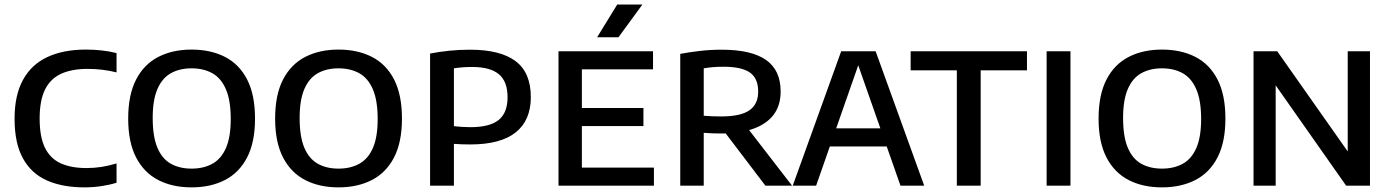

<svg xmlns="http://www.w3.org/2000/svg" viewBox="-20 -822 6165 850"><path d="M353.5 7.5Q257 7.5 188 -23Q119 -53.5 81.8 -120.5Q44.5 -187.5 44.5 -296.5Q44.5 -400.5 81.8 -468.5Q119 -536.5 189.8 -569.5Q260.5 -602.5 360.5 -602.5Q396 -602.5 430.2 -598.8Q464.5 -595 496 -587V-501.5Q464.5 -509.5 432.8 -513.2Q401 -517 367.5 -517Q297.5 -517 250.2 -495.2Q203 -473.5 179.2 -425.2Q155.5 -377 155.5 -297.5Q155.5 -215.5 179.2 -167.5Q203 -119.5 249.2 -98.8Q295.5 -78 362.5 -78Q396.5 -78 429 -83Q461.5 -88 496 -98.5V-13Q465.5 -3.5 428.8 2Q392 7.5 353.5 7.5Z M828 7.5Q743.5 7.5 680.5 -25Q617.5 -57.5 582.5 -125Q547.5 -192.5 547.5 -297Q547.5 -402 582.5 -469.8Q617.5 -537.5 680.8 -570Q744 -602.5 828 -602.5Q913 -602.5 976.2 -570Q1039.5 -537.5 1074.2 -469.8Q1109 -402 1109 -297Q1109 -192.5 1074 -125Q1039 -57.5 975.8 -25Q912.5 7.5 828 7.5ZM828 -75.5Q881.5 -75.5 920.5 -97.2Q959.5 -119 980.5 -167.2Q1001.5 -215.5 1001.5 -295Q1001.5 -377 980.2 -426.5Q959 -476 920 -497.8Q881 -519.5 828 -519.5Q775.5 -519.5 736.8 -498Q698 -476.5 677 -428Q656 -379.5 656 -300Q656 -217.5 676.8 -168.2Q697.5 -119 736.2 -97.2Q775 -75.5 828 -75.5Z M1478.5 7.5Q1394 7.5 1331 -25Q1268 -57.5 1233 -125Q1198 -192.5 1198 -297Q1198 -402 1233 -469.8Q1268 -537.5 1331.2 -570Q1394.5 -602.5 1478.5 -602.5Q1563.5 -602.5 1626.8 -570Q1690 -537.5 1724.8 -469.8Q1759.5 -402 1759.5 -297Q1759.5 -192.5 1724.5 -125Q1689.5 -57.5 1626.2 -25Q1563 7.5 1478.5 7.5ZM1478.5 -75.5Q1532 -75.5 1571 -97.2Q1610 -119 1631 -167.2Q1652 -215.5 1652 -295Q1652 -377 1630.8 -426.5Q1609.5 -476 1570.5 -497.8Q1531.5 -519.5 1478.5 -519.5Q1426 -519.5 1387.2 -498Q1348.5 -476.5 1327.5 -428Q1306.5 -379.5 1306.5 -300Q1306.5 -217.5 1327.2 -168.2Q1348 -119 1386.8 -97.2Q1425.5 -75.5 1478.5 -75.5Z M1884 0V-585Q1926 -593 1969.5 -597.5Q2013 -602 2061 -602Q2194.5 -602 2262.2 -551.5Q2330 -501 2330 -392Q2330 -289.5 2263.2 -236Q2196.5 -182.5 2061 -182.5Q2042 -182.5 2024 -183.2Q2006 -184 1989.5 -185V0ZM2062.5 -259Q2148.5 -259 2187.8 -291Q2227 -323 2227 -391.5Q2227 -461.5 2188.5 -493.5Q2150 -525.5 2070 -525.5Q2048 -525.5 2028 -524Q2008 -522.5 1989.5 -519.5V-263.5Q2007.5 -261.5 2025 -260.2Q2042.5 -259 2062.5 -259Z M2452.5 0V-595H2871V-515H2556V-80H2875V0ZM2516.5 -264V-344H2828.5V-264ZM2623.5 -657 2712.5 -802H2824L2718 -657Z M2991.5 0V-583.5Q3031 -591 3077.8 -596.5Q3124.5 -602 3175 -602Q3306 -602 3371 -556.8Q3436 -511.5 3436 -417Q3436 -355.5 3405 -314.2Q3374 -273 3314.8 -252Q3255.5 -231 3172 -231Q3152 -231 3133 -231.8Q3114 -232.5 3095.5 -234V0ZM3368.5 0 3158 -277H3272.5L3486.5 0ZM3172.5 -306.5Q3258.5 -306.5 3297.5 -333.5Q3336.5 -360.5 3336.5 -416.5Q3336.5 -475 3300 -500.8Q3263.5 -526.5 3183.5 -526.5Q3158 -526.5 3137 -524.8Q3116 -523 3095.5 -519.5V-309.5Q3117.5 -308 3133.5 -307.2Q3149.5 -306.5 3172.5 -306.5Z M3489.5 0 3704 -595H3856.5L4071.5 0H3966.5L3773 -551.5H3786L3593 0ZM3620 -173.5 3643 -254H3917L3940 -173.5Z M4216 0V-510.5H4011.5V-595H4526.5V-510.5H4321.5V0Z M4613.5 0V-595H4719V0Z M5124 7.5Q5039.5 7.5 4976.5 -25Q4913.5 -57.5 4878.5 -125Q4843.5 -192.5 4843.5 -297Q4843.5 -402 4878.5 -469.8Q4913.5 -537.5 4976.8 -570Q5040 -602.5 5124 -602.5Q5209 -602.5 5272.2 -570Q5335.5 -537.5 5370.2 -469.8Q5405 -402 5405 -297Q5405 -192.5 5370 -125Q5335 -57.5 5271.8 -25Q5208.5 7.5 5124 7.5ZM5124 -75.5Q5177.5 -75.5 5216.5 -97.2Q5255.5 -119 5276.5 -167.2Q5297.5 -215.5 5297.5 -295Q5297.5 -377 5276.2 -426.5Q5255 -476 5216 -497.8Q5177 -519.5 5124 -519.5Q5071.5 -519.5 5032.8 -498Q4994 -476.5 4973 -428Q4952 -379.5 4952 -300Q4952 -217.5 4972.8 -168.2Q4993.5 -119 5032.2 -97.2Q5071 -75.5 5124 -75.5Z M5529.5 0V-595H5634.5L5965.5 -124.5H5946.5V-595H6045V0H5939.5L5609 -470.5H5627.5V0Z"/></svg>

Font: Encode Sans SC Medium
Style: Regular
Weight: 500
Version: Version 3.002